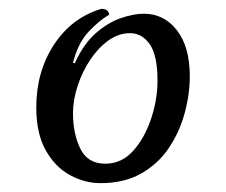

<svg xmlns="http://www.w3.org/2000/svg" viewBox="-20 -854 511 434"><path d="M207 -440Q172 -440 138.5 -458Q105 -476 83.5 -514Q62 -552 62 -611Q62 -692 102 -753Q142 -814 209 -834Q225 -834 227 -821Q203 -807 179.5 -781.5Q156 -756 145 -712L149 -711Q169 -755 196.5 -779Q224 -803 253 -813Q282 -823 305 -823Q351 -823 380 -785.5Q409 -748 409 -682Q409 -641 397.5 -598.5Q386 -556 362 -520Q338 -484 299.5 -462Q261 -440 207 -440ZM218 -484Q255 -484 281 -513Q307 -542 321.5 -585.5Q336 -629 336 -672Q336 -729 318.5 -754Q301 -779 274 -779Q248 -779 225 -762.5Q202 -746 184 -719Q166 -692 155.5 -660Q145 -628 145 -598Q145 -552 161.5 -518Q178 -484 218 -484Z"/></svg>

Font: Merienda Light
Style: Regular
Weight: 300
Designer: Eduardo Rodriguez Tunni
Foundry: Eduardo Rodriguez Tunni
Version: Version 2.001; ttfautohint (v1.8.4.7-5d5b)